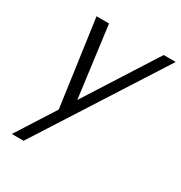

<svg xmlns="http://www.w3.org/2000/svg" viewBox="-181 -669 977 1038"><g transform="rotate(30 307.5 -150.0)"><path d="M540 -540 257 -96 199 -540H121L196.1 -1L42.5 240H116L615 -540Z"/></g></svg>

Font: Manrope
Style: RegularItalic
Weight: 400
Italic angle: -15°
Designer: Mikhail Sharanda
Foundry: Mikhail Sharanda
Version: Version 4.502;hotconv 1.0.109;makeotfexe 2.5.65596